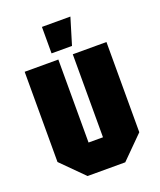

<svg xmlns="http://www.w3.org/2000/svg" viewBox="-136 -815 748 900"><g transform="rotate(-20 238.0 -365.0)"><path d="M442 -560V-110L332 0H144L34 -110V-560H202V-146H274V-560ZM182 -598V-730H324L284 -598Z"/></g></svg>

Font: Tektur Condensed
Style: Bold
Weight: 700
Width: 3
Designer: Adam Jagosz
Foundry: Adam Jagosz
Version: Version 1.005;gftools[0.9.30]